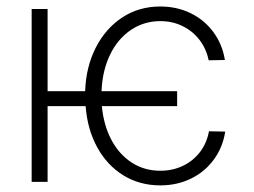

<svg xmlns="http://www.w3.org/2000/svg" viewBox="-20 -558 779 589"><path d="M523.4 -232.4H292.5Q297.9 -174.3 321.5 -129.4Q345.2 -84.5 384 -59.3Q422.9 -34.2 471.7 -34.2Q509.3 -34.2 540.8 -49.1Q572.3 -64 593.3 -91.3Q614.3 -118.7 621.1 -155.3L670.9 -154.3Q663.6 -106.4 636.2 -68.8Q608.9 -31.2 566.2 -10.3Q523.4 10.7 471.7 10.7Q408.7 10.7 358.6 -20Q308.6 -50.8 278.3 -106Q248 -161.1 242.7 -232.4H126V0H77.1V-530.3H126V-278.3H241.2Q243.7 -352.5 273.7 -411.6Q303.7 -470.7 355 -504.4Q406.2 -538.1 471.7 -538.1Q522.5 -538.1 564.7 -517.6Q606.9 -497.1 634.5 -459.7Q662.1 -422.4 669.9 -374L620.1 -373Q613.3 -407.2 592.8 -434.6Q572.3 -461.9 541 -477.5Q509.8 -493.2 471.7 -493.2Q421.4 -493.2 381.1 -465.8Q340.8 -438.5 317.4 -389.6Q293.9 -340.8 291.5 -278.3H523.4Z"/></svg>

Font: Pretendard ExtraLight
Style: Regular
Weight: 200
Designer: Base glyphs from Inter by Rasmus Andersson; Hangeul glyphs from Noto Sans CJK(Source Han Sans) by Jang Soo-young and Kan
Foundry: Kil Hyung-jin
Version: Version 1.309